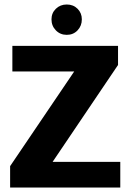

<svg xmlns="http://www.w3.org/2000/svg" viewBox="-20 -834 585 854"><path d="M505 -630V-545L214 -114H515V0H25V-95L310 -516H35V-630ZM209 -748Q209 -776 228.5 -795Q248 -814 277 -814Q306 -814 325 -795Q344 -776 344 -748Q344 -719 325 -699Q306 -679 277 -679Q248 -679 228.5 -699Q209 -719 209 -748Z"/></svg>

Font: Mukta Mahee ExtraBold
Style: Regular
Weight: 800
Designer: Shuchita Grover, Noopur Datye, Girish Dalvi, Yashodeep Gholap
Foundry: Ek Type
Version: Version 2.538;PS 1.000;hotconv 16.6.51;makeotf.lib2.5.65220;